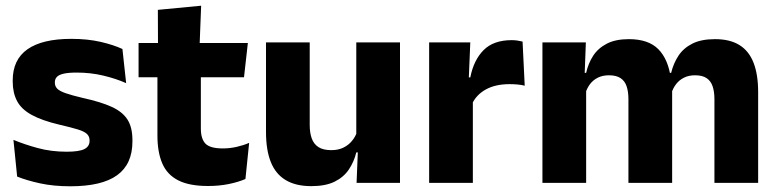

<svg xmlns="http://www.w3.org/2000/svg" viewBox="-20 -640 2720 672"><path d="M226 12Q167.5 12 120.5 1.8Q73.5 -8.5 40 -22L27 -150.5Q65.5 -134.5 112.2 -121.8Q159 -109 213.5 -109Q257 -109 275.2 -118.2Q293.5 -127.5 293.5 -147V-149Q293.5 -162.5 284.2 -171.2Q275 -180 252.2 -187Q229.5 -194 188.5 -203.5Q127 -218 91 -237.8Q55 -257.5 39.8 -286.2Q24.5 -315 24.5 -354.5V-358.5Q24.5 -431.5 76.5 -467.8Q128.5 -504 229.5 -504Q286.5 -504 332 -493.5Q377.5 -483 408.5 -468.5L421.5 -349Q385.5 -365 341.2 -375.5Q297 -386 248.5 -386Q219 -386 202.2 -382Q185.5 -378 178.8 -370.5Q172 -363 172 -352V-350.5Q172 -338.5 180 -330Q188 -321.5 209.2 -314Q230.5 -306.5 270.5 -297Q332.5 -283.5 370.5 -266.2Q408.5 -249 426 -221.8Q443.5 -194.5 443.5 -149.5V-145Q443.5 -65.5 390 -26.8Q336.5 12 226 12Z M708 11Q642.5 11 603.8 -8.8Q565 -28.5 548 -68Q531 -107.5 531 -165.5V-440H683V-190Q683 -154 699.2 -137.2Q715.5 -120.5 760 -120.5Q784.5 -120.5 808.5 -126Q832.5 -131.5 852 -140L839 -13.5Q813.5 -2.5 780.2 4.2Q747 11 708 11ZM465 -369.5V-489.5H847.5L834 -369.5ZM533 -478.5 532.5 -605.5 684 -620 678.5 -478.5Z M1064 -491.5V-202.5Q1064 -175.5 1071 -155.8Q1078 -136 1094.5 -125.2Q1111 -114.5 1139.5 -114.5Q1163.5 -114.5 1181.2 -123Q1199 -131.5 1211.2 -146Q1223.5 -160.5 1229.5 -178L1253 -106.5H1227Q1219 -73.5 1200.8 -46.5Q1182.5 -19.5 1150.8 -4Q1119 11.5 1069.5 11.5Q1015 11.5 979.8 -9.8Q944.5 -31 927.8 -73Q911 -115 911 -178V-491.5ZM1380 -491.5V0H1228L1233 -123L1227 -137V-491.5Z M1632 -276 1590 -369H1626Q1638 -430 1672.8 -464.8Q1707.5 -499.5 1771 -499.5Q1782 -499.5 1791.2 -498Q1800.5 -496.5 1809 -494.5L1816.5 -340Q1806 -343 1792 -344.2Q1778 -345.5 1763.5 -345.5Q1714.5 -345.5 1681 -327.2Q1647.5 -309 1632 -276ZM1482 0V-491.5H1626L1619.5 -334.5L1635 -332.5V0Z M2480.5 0V-293Q2480.5 -319 2474.2 -337.8Q2468 -356.5 2453.2 -366.5Q2438.5 -376.5 2412.5 -376.5Q2390.5 -376.5 2374 -368.2Q2357.5 -360 2346.5 -345.8Q2335.5 -331.5 2330 -313.5L2315.5 -385H2329Q2337 -418 2354.5 -444.8Q2372 -471.5 2403 -487.2Q2434 -503 2482.5 -503Q2535 -503 2568.2 -482.2Q2601.5 -461.5 2617.5 -420.2Q2633.5 -379 2633.5 -317.5V0ZM1878.5 0V-491.5H2030.5L2025.5 -359L2031.5 -354V0ZM2179.5 0V-293Q2179.5 -319 2173.2 -337.8Q2167 -356.5 2152 -366.5Q2137 -376.5 2111.5 -376.5Q2089 -376.5 2072.5 -368.2Q2056 -360 2045.2 -345.8Q2034.5 -331.5 2029 -313.5L2005.5 -385H2031.5Q2039 -418.5 2056.2 -445Q2073.5 -471.5 2104 -487.2Q2134.5 -503 2181 -503Q2249.5 -503 2284.2 -467.8Q2319 -432.5 2328 -365.5Q2329.5 -355.5 2331 -341Q2332.5 -326.5 2332.5 -315V0Z"/></svg>

Font: Anek Telugu Medium
Style: Bold
Weight: 700
Version: Version 1.003